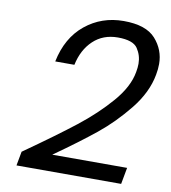

<svg xmlns="http://www.w3.org/2000/svg" viewBox="-82 -806 772 869"><g transform="rotate(10 304.0 -372.0)"><path d="M64 -73Q209 -175 292.5 -240.5Q376 -306 438 -377.5Q500 -449 512 -518Q516 -539 516 -557Q516 -595 495 -626.5Q474 -658 404 -658Q336 -658 291 -615.5Q246 -573 231 -502H143Q166 -614 241 -675Q316 -736 417 -736Q520 -736 564 -686.5Q608 -637 608 -572Q608 -548 603 -522Q588 -439 525 -360.5Q462 -282 388.5 -222.5Q315 -163 203 -84H547L533 -8H52Z"/></g></svg>

Font: Fz Poppins
Style: Italic
Weight: 400
Italic angle: -10°
Designer: Ninad Kale (Devanagari), Jonny Pinhorn (Latin)
Foundry: Indian Type Foundry
Version: Vit hóa bi Vntype.Com & FontZin.Com